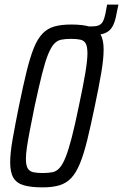

<svg xmlns="http://www.w3.org/2000/svg" viewBox="-20 -802 532 830"><path d="M329 -650 337 -688H378Q399 -688 410 -694Q421 -700 426.5 -712.5Q432 -725 436 -744L443 -782H492L486 -754Q481 -723 473.5 -703Q466 -683 454 -671.5Q442 -660 422.5 -655Q403 -650 373 -650ZM164 8Q114 8 83 -1Q52 -10 38 -33.5Q24 -57 24 -100Q24 -140 34.5 -200Q45 -260 62 -344Q80 -432 95 -493Q110 -554 126 -594Q142 -634 163.5 -656.5Q185 -679 215 -687.5Q245 -696 288 -696Q338 -696 369 -686.5Q400 -677 414 -654Q428 -631 428 -588Q428 -548 418 -488.5Q408 -429 390 -344Q372 -257 357 -196Q342 -135 325.5 -95Q309 -55 288 -32.5Q267 -10 237 -1Q207 8 164 8ZM164 -54Q189 -54 206.5 -57.5Q224 -61 237.5 -76Q251 -91 263.5 -122Q276 -153 290 -207Q304 -261 321 -344Q340 -433 349 -487.5Q358 -542 358 -571Q358 -601 350.5 -614Q343 -627 327.5 -630.5Q312 -634 287 -634Q263 -634 245 -630.5Q227 -627 213.5 -612Q200 -597 187.5 -566Q175 -535 161.5 -481Q148 -427 130 -344Q118 -285 109.5 -241Q101 -197 96.5 -166.5Q92 -136 92 -116Q92 -87 100 -74Q108 -61 124 -57.5Q140 -54 164 -54Z"/></svg>

Font: Saira ExtraCondensed
Style: Italic
Weight: 400
Width: 2
Italic angle: -12°
Designer: Hector Gatti with collaboration of the Omnibus-Type team
Foundry: Omnibus-Type
Version: Version 1.101